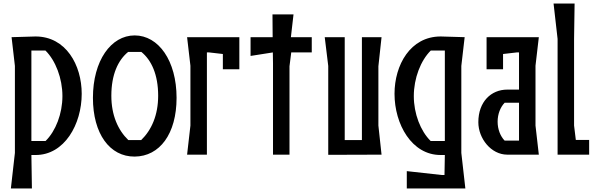

<svg xmlns="http://www.w3.org/2000/svg" viewBox="-20 -882 3412 1095"><path d="M182 -674 46 -670 65 -506V-10L42 193H162L159 2H182C348 3 446 -174 446 -347C446 -511 356 -674 183 -674ZM159 -78V-594H239C297 -537 336 -435 336 -334C336 -234 298 -135 240 -78Z M510 -324C510 -119 606 12 748 11C891 10 987 -119 987 -324C987 -536 884 -680 748 -680C613 -680 510 -536 510 -324ZM615 -336C615 -456 653 -539 711 -586H786C844 -539 882 -456 882 -336C882 -225 844 -140 785 -83H712C653 -140 615 -225 615 -336Z M1345 -670H1047L1066 -507V-166L1047 0H1160V-583H1173L1251 -574V-487H1345Z M1654 -800H1534L1535 -670H1409V-563L1536 -583L1537 -520V0H1631V-504L1641 -583H1758V-670H1639Z M2156 -670H2044V-83H1946V-670H1832L1852 -506V1L2156 0L2138 -166V-504Z M2611 -10V-506L2630 -670L2494 -674H2493C2320 -674 2230 -511 2230 -347C2230 -174 2328 3 2494 2H2517L2515 116H2499L2300 94V193H2634ZM2436 -78C2378 -135 2340 -234 2340 -334C2340 -435 2379 -537 2437 -594H2517V-78Z M3053 -670H2755V-487H2849V-574L2927 -583H2940V-371H2873C2781 -371 2708 -302 2708 -185C2708 -92 2781 0 2873 0H3053L3034 -166V-507ZM2858 -80C2834 -105 2818 -144 2818 -188C2818 -232 2834 -271 2858 -296H2940V-80Z M3254 -166V-660L3257 -862H3137L3160 -660V0H3340V-84H3264Z"/></svg>

Font: BackOut Medium
Style: Regular
Weight: 500
Designer: Frank Adebiaye
Foundry: Velvetyne Type Foundry
Version: Version 2.000;hotconv 1.0.109;makeotfexe 2.5.65596